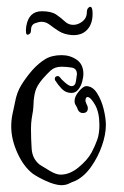

<svg xmlns="http://www.w3.org/2000/svg" viewBox="-20 -525 363 564"><path d="M159 19Q140 18 115 6.5Q90 -5 76 -15Q49 -36 31 -76Q13 -116 13 -153Q13 -172 16.5 -189Q20 -206 24 -224Q29 -253 42.5 -275Q56 -297 75 -319Q93 -339 112.5 -351Q132 -363 161 -363Q186 -363 205.5 -349.5Q225 -336 225 -307Q225 -299 221.5 -285.5Q218 -272 210 -262Q202 -252 190 -252Q173 -252 161.5 -264Q150 -276 142 -289Q141 -291 141 -294Q141 -299 146.5 -301Q152 -303 156 -298Q159 -293 171 -282.5Q183 -272 190 -272Q201 -272 203 -286Q205 -300 206 -307Q206 -324 190.5 -326.5Q175 -329 161 -329Q141 -329 129 -318Q117 -307 105 -293Q88 -273 83.5 -256Q79 -239 78.5 -220Q78 -201 73 -176Q72 -169 71.5 -162Q71 -155 71 -147Q71 -118 73 -88Q75 -58 97 -41Q108 -34 126.5 -23Q145 -12 158 -12Q185 -12 211 -33.5Q237 -55 249 -77Q260 -98 266 -115.5Q272 -133 272 -158Q272 -195 259 -217.5Q246 -240 237 -240Q231 -240 231 -228Q231 -227 233.5 -221Q236 -215 237 -213Q238 -211 238 -207Q238 -193 223 -193Q214 -193 209 -202Q207 -209 203 -215Q199 -221 199 -228Q199 -242 212 -257Q225 -272 233 -272Q252 -272 265 -251.5Q278 -231 284.5 -204.5Q291 -178 291 -158Q291 -130 279.5 -97Q268 -64 248 -35.5Q228 -7 202 6Q191 10 182 14.5Q173 19 159 19ZM190 -422Q168 -424 153 -433.5Q138 -443 126.5 -452Q115 -461 102 -461Q94 -461 82.5 -456.5Q71 -452 71 -436Q71 -429 67.5 -426Q64 -423 61 -423Q54 -423 57 -447Q64 -492 103 -492Q131 -492 145.5 -482Q160 -472 170.5 -462Q181 -452 195 -452Q209 -452 221.5 -461.5Q234 -471 235 -486Q235 -497 238.5 -501Q242 -505 245 -505Q252 -505 252 -485Q252 -454 235.5 -437Q219 -420 190 -422Z"/></svg>

Font: Ruge Boogie
Style: Regular
Weight: 400
Designer: Robert E. Leuschke
Foundry: Robert E. Leuschke
Version: Version 1.010; ttfautohint (v1.8.3)